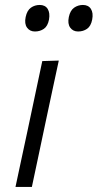

<svg xmlns="http://www.w3.org/2000/svg" viewBox="-20 -736 385 756"><path d="M41 0Q53 -55.5 63.8 -106.8Q74.5 -158 88 -219.5L98.5 -269Q112.5 -334.5 123.5 -387.2Q134.5 -440 146.5 -495.5L211.5 -497.5Q199 -441 188 -388.5Q177 -336 162.5 -269L152 -219.5Q139 -158 128.2 -106.8Q117.5 -55.5 105.5 0ZM287.5 -612Q267.5 -612 256.5 -627.2Q245.5 -642.5 251 -669Q256.5 -695 272 -705.8Q287.5 -716.5 306.5 -716.5Q328 -716.5 338 -700.8Q348 -685 343 -659Q338 -633 322.8 -622.5Q307.5 -612 287.5 -612ZM117.5 -612Q97.5 -612 86.5 -627.2Q75.5 -642.5 81 -669Q86.5 -695 101.8 -705.8Q117 -716.5 136.5 -716.5Q158 -716.5 167.8 -700.8Q177.5 -685 173 -659Q168 -633 152.8 -622.5Q137.5 -612 117.5 -612Z"/></svg>

Font: Commissioner Light
Style: Italic
Weight: 300
Italic angle: -12°
Designer: Kostas Bartsokas
Foundry: Kostas Bartsokas
Version: Version 1.000; ttfautohint (v1.8.3)